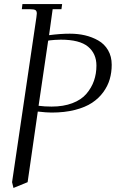

<svg xmlns="http://www.w3.org/2000/svg" viewBox="-20 -722 585 940"><path d="M39.1 169.9 158.2 -637.2Q160.2 -650.9 160.2 -655.8Q160.2 -668.5 153.3 -672.6Q146.5 -676.8 127.9 -676.8H86.9L89.8 -702.1H284.2L280.8 -676.8H237.8L220.2 -549.8Q275.9 -557.1 321.8 -557.1Q361.3 -557.1 396 -549.1Q430.7 -541 460.9 -523.9Q491.2 -506.8 509 -476.3Q526.9 -445.8 526.9 -404.8Q526.9 -367.7 517.3 -334.5Q507.8 -301.3 485.8 -271Q463.9 -240.7 430.7 -218.8Q397.5 -196.8 346.9 -183.8Q296.4 -170.9 232.9 -170.9Q208 -170.9 165 -175.8L115.2 169.9L45.9 198.2ZM168.9 -204.1Q198.2 -200.2 232.9 -200.2Q290.5 -200.2 334.2 -216.8Q377.9 -233.4 402.8 -262.5Q427.7 -291.5 439.9 -326.2Q452.1 -360.8 452.1 -400.9Q452.1 -459.5 410.9 -493.7Q369.6 -527.8 277.8 -527.8Q263.2 -527.8 247.6 -526.6Q231.9 -525.4 223.6 -524.4L215.8 -522.9Z"/></svg>

Font: Dihjauti
Style: Italic
Weight: 400
Italic angle: -9°
Designer: T. Christopher White
Version: Version 3.0.0